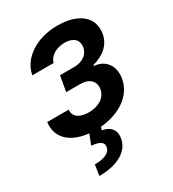

<svg xmlns="http://www.w3.org/2000/svg" viewBox="-187 -657 890 986"><g transform="rotate(-30 258.0 -164.5)"><path d="M143.1 -149.5H15.6C3.2 -58.6 68.9 -1.8 173.7 8.9L150.2 68.5C199.9 73.9 220.9 85.9 215.2 116.1C208.8 147 172.6 161.2 118.3 161.2L109 224.4C221.2 224.4 291.2 180 301.8 112.9C311.1 61.4 280.2 34.1 236.5 27.3L243.3 9.2C357.2 -0.4 444.6 -59.7 459.9 -151.3C471.9 -224.8 430.4 -275.2 366.5 -279.1L367.9 -284.8C432.5 -301.5 478.7 -340.6 488.6 -399.5C504.3 -491.5 434.3 -552.6 306.8 -552.6C187.1 -552.6 87 -490.8 69.2 -395.6H196C203.8 -432.2 245.7 -457.7 296.9 -457.7C348 -457.7 374.3 -430.4 367.9 -389.9C361.9 -352.3 328.8 -324.9 275.9 -324.9H192.5L176.8 -233.7H260.3C313.9 -233.7 344.1 -203.5 336.6 -159.4C328.1 -109.7 280.9 -85.6 225.9 -85.6C171.5 -85.6 138.1 -109 143.1 -149.5Z"/></g></svg>

Font: Margiela Sans Semi Bold
Style: Italic
Weight: 600
Italic angle: -9.39999°
Designer: Stefan Endress, Andreas Faust
Version: Version 1.100;FEAKit 1.0